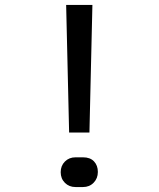

<svg xmlns="http://www.w3.org/2000/svg" viewBox="-20 -750 640 775"><path d="M259 -215 247 -730H353L341 -215ZM285 5Q259 5 242 -12Q225 -29 225 -55Q225 -81 242 -98Q259 -115 285 -115H315Q344 -115 359.5 -98.5Q375 -82 375 -56Q375 -30 358 -12.5Q341 5 315 5Z"/></svg>

Font: JetBrainsMono NFM
Style: Regular
Weight: 400
Monospace: yes
Designer: Philipp Nurullin, Konstantin Bulenkov
Foundry: JetBrains
Version: Version 2.304; ttfautohint (v1.8.4.7-5d5b);Nerd Fonts 3.3.0